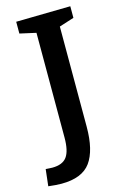

<svg xmlns="http://www.w3.org/2000/svg" viewBox="-165 -760 633 976"><g transform="rotate(-15 151.0 -272.0)"><path d="M309 -702V-641L231 -616V-89Q231 35 186.5 96.5Q142 158 33 158Q6 158 -36 153L-26 65Q0 67 8 67Q63 67 85.5 36Q108 5 108 -65V-616L23 -635V-697Z"/></g></svg>

Font: Bitter Pro SemiBold
Style: Regular
Weight: 600
Designer: Sol Matas, and Bitter project Authors
Foundry: Sol Matas
Version: Version 1.010